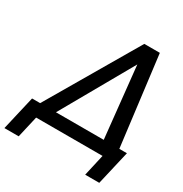

<svg xmlns="http://www.w3.org/2000/svg" viewBox="-212 -872 1122 1176"><g transform="rotate(30 348.5 -284.5)"><path d="M210 -88.9H547.9L495.1 -591.8ZM655.8 152.8H556.2L590.8 0H121.1L85.9 152.8H-15.1L41 -88.9H98.1L469.2 -722.2H579.1L658.2 -88.9H711.9Z"/></g></svg>

Font: Perun
Style: Italic
Weight: 400
Italic angle: -12°
Foundry: Stefan Peev, Context Ltd
Version: Version 001.000